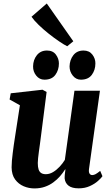

<svg xmlns="http://www.w3.org/2000/svg" viewBox="-20 -1069 635 1100"><path d="M177 10.5Q145 10.5 115.5 -2Q86 -14.5 66.5 -41Q47 -67.5 46.5 -110.5Q46.5 -127.5 48.2 -148.5Q50 -169.5 53 -192.8Q56 -216 59.2 -239.5Q62.5 -263 66 -284.5L94 -466L35 -499L41.5 -534.5L223.5 -555L247 -542L214.5 -287.5Q212 -266 208.8 -243.8Q205.5 -221.5 202.8 -200.5Q200 -179.5 198.2 -162.5Q196.5 -145.5 196.5 -135Q196.5 -112 201.2 -98Q206 -84 216.2 -77.5Q226.5 -71 242.5 -71Q263.5 -71 283.8 -83Q304 -95 321.5 -113.8Q339 -132.5 351.5 -153L406.5 -549H552.5L490 -101.5Q487.5 -83 493 -74.5Q498.5 -66 508.5 -66Q517.5 -66 527.5 -71.2Q537.5 -76.5 554 -90L567 -59.5Q560 -49 541.2 -32.2Q522.5 -15.5 494.5 -2.8Q466.5 10 431 10Q392.5 10 373 -5Q353.5 -20 350.5 -46Q350.5 -49.5 350.5 -55.5Q350.5 -61.5 351.2 -68.5Q352 -75.5 353 -83.2Q354 -91 355 -98L353 -98.5Q340.5 -78.5 323.8 -59.2Q307 -40 285.2 -24Q263.5 -8 236.8 1.2Q210 10.5 177 10.5ZM234.5 -612.5Q206 -612.5 187.5 -635.8Q169 -659 169.5 -688.5Q170 -726 191.2 -752.8Q212.5 -779.5 249 -779.5Q283 -779.5 300.2 -756.2Q317.5 -733 317.5 -705.5Q317.5 -668 297.2 -640.2Q277 -612.5 234.5 -612.5ZM443.5 -612.5Q415.5 -612.5 397 -635.8Q378.5 -659 378.5 -688.5Q379.5 -726 400.2 -752.8Q421 -779.5 458.5 -779.5Q491.5 -779.5 509.2 -756.2Q527 -733 526.5 -705.5Q526.5 -668 506 -640.2Q485.5 -612.5 443.5 -612.5ZM365 -804Q347.5 -812.5 319 -831.8Q290.5 -851 259 -876Q227.5 -901 201 -926.8Q174.5 -952.5 160.5 -973L248 -1049L400 -832.5Z"/></svg>

Font: Merriweather 48pt ExtraBold
Style: Italic
Weight: 800
Italic angle: -7.8°
Version: Version 2.101